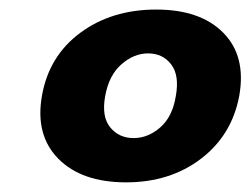

<svg xmlns="http://www.w3.org/2000/svg" viewBox="-20 -729 524 402"><path d="M67.9 -528.8Q82.5 -611.8 148.2 -660.4Q213.9 -709 307.1 -709Q399.4 -709 447.5 -660.4Q495.6 -611.8 481 -528.8Q465.8 -446.3 400.9 -396.7Q335.9 -347.2 244.1 -347.2Q150.9 -347.2 102.1 -396.7Q53.2 -446.3 67.9 -528.8ZM348.1 -527.8Q356 -571.3 338.4 -594.2Q320.8 -617.2 290 -617.2Q260.3 -617.2 234.1 -594.2Q208 -571.3 200.2 -527.8Q192.4 -484.9 210.7 -462.4Q229 -439.9 259.8 -439.9Q290 -439.9 315.7 -462.4Q341.3 -484.9 348.1 -527.8Z"/></svg>

Font: Poppins
Style: Bold Italic
Weight: 700
Italic angle: -10°
Designer: Ninad Kale (Devanagari), Jonny Pinhorn (Latin)
Foundry: Indian Type Foundry
Version: Version 3.200;PS 1.000;hotconv 16.6.54;makeotf.lib2.5.65590